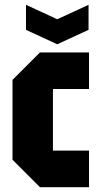

<svg xmlns="http://www.w3.org/2000/svg" viewBox="-20 -778 410 798"><path d="M32 -114V-446L146 -560H350V-408H200V-152H350V0H146ZM348 -758V-654L218 -594L88 -654V-758L218 -698Z"/></svg>

Font: Tektur Condensed
Style: Bold
Weight: 700
Width: 3
Designer: Adam Jagosz
Foundry: Adam Jagosz
Version: Version 1.005;gftools[0.9.30]